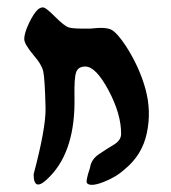

<svg xmlns="http://www.w3.org/2000/svg" viewBox="-20 -752 474 531"><path d="M73 -270Q107 -398 106 -453Q104 -536 99.5 -555Q95 -574 74 -598Q47 -630 47 -644Q47 -660 60 -687.5Q73 -715 85 -726Q95 -734 103 -730.5Q111 -727 133 -705Q158 -680 170.5 -676Q183 -672 231 -673Q273 -678 288.5 -669.5Q304 -661 328 -625Q366 -566 382.5 -505Q399 -444 386 -383.5Q373 -323 325 -284Q301 -262 266 -248.5Q231 -235 221 -245Q216 -250 229 -288Q232 -311 253.5 -325.5Q275 -340 295 -352Q315 -364 315 -382Q315 -437 280 -502.5Q245 -568 216 -568Q196 -568 190.5 -552Q185 -536 186 -484Q189 -338 119 -265Q73 -216 73 -270Z"/></svg>

Font: Noam
Style: Regular
Weight: 400
Version: Version 1.1